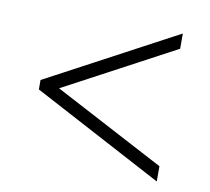

<svg xmlns="http://www.w3.org/2000/svg" viewBox="-61 -670 682 624"><g transform="rotate(10 279.5 -358.0)"><path d="M128.9 -356.9 494.1 -164.1V-113.8L64.9 -341.8V-373L494.1 -602.1V-551.8Z"/></g></svg>

Font: Koh Santepheap Light
Style: Regular
Weight: 300
Designer: Danh Hong
Version: Version 2.002; ttfautohint (v1.8.3)